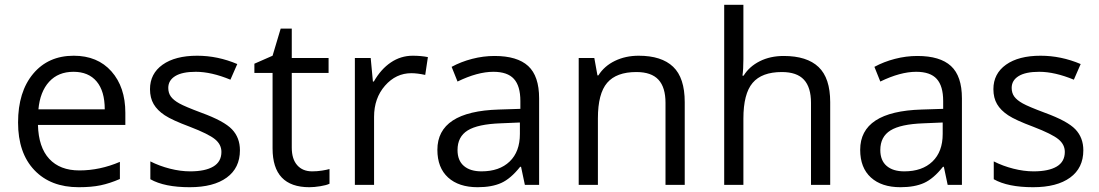

<svg xmlns="http://www.w3.org/2000/svg" viewBox="-20 -780 4636 810"><path d="M312 9.8Q193.4 9.8 124.8 -62.5Q56.2 -134.8 56.2 -263.2Q56.2 -392.6 119.9 -468.8Q183.6 -544.9 291 -544.9Q391.6 -544.9 450.2 -478.8Q508.8 -412.6 508.8 -304.2V-252.9H140.1Q142.6 -158.7 187.7 -109.9Q232.9 -61 314.9 -61Q401.4 -61 485.8 -97.2V-24.9Q442.9 -6.3 404.5 1.7Q366.2 9.8 312 9.8ZM290 -477.1Q225.6 -477.1 187.3 -435.1Q148.9 -393.1 142.1 -318.8H421.9Q421.9 -395.5 387.7 -436.3Q353.5 -477.1 290 -477.1Z M992.2 -146Q992.2 -71.3 936.5 -30.8Q880.9 9.8 780.3 9.8Q673.8 9.8 614.3 -23.9V-99.1Q652.8 -79.6 697 -68.4Q741.2 -57.1 782.2 -57.1Q845.7 -57.1 879.9 -77.4Q914.1 -97.7 914.1 -139.2Q914.1 -170.4 887 -192.6Q859.9 -214.8 781.2 -245.1Q706.5 -272.9 675 -293.7Q643.6 -314.5 628.2 -340.8Q612.8 -367.2 612.8 -403.8Q612.8 -469.2 666 -507.1Q719.2 -544.9 812 -544.9Q898.4 -544.9 981 -509.8L952.1 -443.8Q871.6 -477.1 806.2 -477.1Q748.5 -477.1 719.2 -459Q689.9 -440.9 689.9 -409.2Q689.9 -387.7 700.9 -372.6Q711.9 -357.4 736.3 -343.8Q760.7 -330.1 830.1 -304.2Q925.3 -269.5 958.7 -234.4Q992.2 -199.2 992.2 -146Z M1296.9 -57.1Q1318.4 -57.1 1338.4 -60.3Q1358.4 -63.5 1370.1 -66.9V-4.9Q1356.9 1.5 1331.3 5.6Q1305.7 9.8 1285.2 9.8Q1129.9 9.8 1129.9 -153.8V-472.2H1053.2V-511.2L1129.9 -544.9L1164.1 -659.2H1210.9V-535.2H1366.2V-472.2H1210.9V-157.2Q1210.9 -108.9 1233.9 -83Q1256.8 -57.1 1296.9 -57.1Z M1721.2 -544.9Q1756.8 -544.9 1785.2 -539.1L1773.9 -463.9Q1740.7 -471.2 1715.3 -471.2Q1650.4 -471.2 1604.2 -418.5Q1558.1 -365.7 1558.1 -287.1V0H1477.1V-535.2H1543.9L1553.2 -436H1557.1Q1586.9 -488.3 1628.9 -516.6Q1670.9 -544.9 1721.2 -544.9Z M2194.3 0 2178.2 -76.2H2174.3Q2134.3 -25.9 2094.5 -8.1Q2054.7 9.8 1995.1 9.8Q1915.5 9.8 1870.4 -31.2Q1825.2 -72.3 1825.2 -147.9Q1825.2 -310.1 2084.5 -317.9L2175.3 -320.8V-354Q2175.3 -417 2148.2 -447Q2121.1 -477.1 2061.5 -477.1Q1994.6 -477.1 1910.2 -436L1885.3 -498Q1924.8 -519.5 1971.9 -531.7Q2019 -543.9 2066.4 -543.9Q2162.1 -543.9 2208.3 -501.5Q2254.4 -459 2254.4 -365.2V0ZM2011.2 -57.1Q2086.9 -57.1 2130.1 -98.6Q2173.3 -140.1 2173.3 -214.8V-263.2L2092.3 -259.8Q1995.6 -256.3 1952.9 -229.7Q1910.2 -203.1 1910.2 -147Q1910.2 -103 1936.8 -80.1Q1963.4 -57.1 2011.2 -57.1Z M2787.6 0V-346.2Q2787.6 -411.6 2757.8 -443.8Q2728 -476.1 2664.6 -476.1Q2580.6 -476.1 2541.5 -430.7Q2502.4 -385.3 2502.4 -280.8V0H2421.4V-535.2H2487.3L2500.5 -461.9H2504.4Q2529.3 -501.5 2574.2 -523.2Q2619.1 -544.9 2674.3 -544.9Q2771 -544.9 2819.8 -498.3Q2868.7 -451.7 2868.7 -349.1V0Z M3401.4 0V-346.2Q3401.4 -411.6 3371.6 -443.8Q3341.8 -476.1 3278.3 -476.1Q3193.8 -476.1 3155 -430.2Q3116.2 -384.3 3116.2 -279.8V0H3035.2V-759.8H3116.2V-529.8Q3116.2 -488.3 3112.3 -460.9H3117.2Q3141.1 -499.5 3185.3 -521.7Q3229.5 -543.9 3286.1 -543.9Q3384.3 -543.9 3433.3 -497.3Q3482.4 -450.7 3482.4 -349.1V0Z M3978 0 3961.9 -76.2H3958Q3918 -25.9 3878.2 -8.1Q3838.4 9.8 3778.8 9.8Q3699.2 9.8 3654.1 -31.2Q3608.9 -72.3 3608.9 -147.9Q3608.9 -310.1 3868.2 -317.9L3959 -320.8V-354Q3959 -417 3931.9 -447Q3904.8 -477.1 3845.2 -477.1Q3778.3 -477.1 3693.8 -436L3668.9 -498Q3708.5 -519.5 3755.6 -531.7Q3802.7 -543.9 3850.1 -543.9Q3945.8 -543.9 3991.9 -501.5Q4038.1 -459 4038.1 -365.2V0ZM3794.9 -57.1Q3870.6 -57.1 3913.8 -98.6Q3957 -140.1 3957 -214.8V-263.2L3876 -259.8Q3779.3 -256.3 3736.6 -229.7Q3693.8 -203.1 3693.8 -147Q3693.8 -103 3720.5 -80.1Q3747.1 -57.1 3794.9 -57.1Z M4550.3 -146Q4550.3 -71.3 4494.6 -30.8Q4439 9.8 4338.4 9.8Q4231.9 9.8 4172.4 -23.9V-99.1Q4210.9 -79.6 4255.1 -68.4Q4299.3 -57.1 4340.3 -57.1Q4403.8 -57.1 4438 -77.4Q4472.2 -97.7 4472.2 -139.2Q4472.2 -170.4 4445.1 -192.6Q4418 -214.8 4339.4 -245.1Q4264.6 -272.9 4233.2 -293.7Q4201.7 -314.5 4186.3 -340.8Q4170.9 -367.2 4170.9 -403.8Q4170.9 -469.2 4224.1 -507.1Q4277.3 -544.9 4370.1 -544.9Q4456.5 -544.9 4539.1 -509.8L4510.3 -443.8Q4429.7 -477.1 4364.3 -477.1Q4306.6 -477.1 4277.3 -459Q4248 -440.9 4248 -409.2Q4248 -387.7 4259 -372.6Q4270 -357.4 4294.4 -343.8Q4318.8 -330.1 4388.2 -304.2Q4483.4 -269.5 4516.8 -234.4Q4550.3 -199.2 4550.3 -146Z"/></svg>

Font: f04920746
Style: Regular
Weight: 400
Foundry: Ascender Corporation
Version: Version 1.10